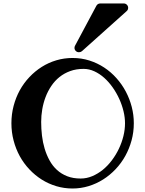

<svg xmlns="http://www.w3.org/2000/svg" viewBox="-20 -1059 838 1109"><path d="M702.1 -347.2Q702.1 -380.4 693.4 -416.7Q684.6 -453.1 668.7 -488Q652.8 -522.9 630.6 -554.4Q608.4 -585.9 581.8 -609.6Q555.2 -633.3 524.9 -647.2Q494.6 -661.1 462.9 -661.1Q419.9 -661.1 385.3 -648.4Q350.6 -635.7 323.5 -614Q296.4 -592.3 276.4 -562.5Q256.3 -532.7 243.4 -498.8Q230.5 -464.8 224.1 -428Q217.8 -391.1 217.8 -355Q217.8 -315.4 222.4 -275.9Q227.1 -236.3 238 -200Q249 -163.6 266.4 -132.1Q283.7 -100.6 309.1 -77.4Q334.5 -54.2 368.4 -41Q402.3 -27.8 445.8 -27.8Q480.5 -27.8 512.9 -41.5Q545.4 -55.2 574 -78.4Q602.5 -101.6 626.2 -133.1Q649.9 -164.6 666.7 -200Q683.6 -235.4 692.9 -273.2Q702.1 -311 702.1 -347.2ZM752.9 -347.2Q752.9 -295.9 740 -248.3Q727.1 -200.7 703.9 -158.7Q680.7 -116.7 647.9 -82Q615.2 -47.4 575.9 -22.5Q536.6 2.4 491.7 16.1Q446.8 29.8 398.9 29.8Q350.6 29.8 305.4 16.4Q260.3 2.9 221.2 -21.7Q182.1 -46.4 149.7 -80.8Q117.2 -115.2 94.2 -157Q71.3 -198.7 58.6 -247.1Q45.9 -295.4 45.9 -347.2Q45.9 -398.9 58.6 -447.3Q71.3 -495.6 94.2 -537.4Q117.2 -579.1 149.7 -613.5Q182.1 -647.9 221.2 -672.6Q260.3 -697.3 305.4 -710.7Q350.6 -724.1 398.9 -724.1Q450.2 -724.1 496.3 -709.5Q542.5 -694.8 581.8 -668.9Q621.1 -643.1 652.8 -607.4Q684.6 -571.8 706.8 -529.8Q729 -487.8 741 -441.4Q752.9 -395 752.9 -347.2ZM720.2 -1014.2Q720.2 -1001.5 710.9 -994.1L453.1 -763.2Q445.8 -757.3 436 -757.3Q424.8 -757.3 417.5 -764.9Q410.2 -772.5 410.2 -782.2Q410.2 -789.1 413.1 -794.4L537.1 -1026.4Q544.9 -1039.1 560.1 -1039.1H694.3Q705.6 -1039.1 712.9 -1031.5Q720.2 -1023.9 720.2 -1014.2Z"/></svg>

Font: Ribeye
Style: Regular
Weight: 400
Designer: Astigmatic (AOETI)
Foundry: Astigmatic (AOETI)
Version: Version 1.000